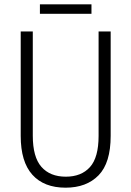

<svg xmlns="http://www.w3.org/2000/svg" viewBox="-20 -860 609 890"><path d="M493 -230Q493 -105 437 -47.5Q381 10 284 10Q184 10 130 -50Q76 -110 76 -230V-714H132V-231Q132 -132 172 -86.5Q212 -41 285 -41Q357 -41 397 -85.5Q437 -130 437 -230V-714H493ZM404 -840V-796H165V-840Z"/></svg>

Font: Noto Sans Condensed Light
Style: Regular
Weight: 300
Width: 3
Designer: Monotype Design Team
Foundry: Monotype Imaging Inc.
Version: Version 2.013; ttfautohint (v1.8.4.7-5d5b)